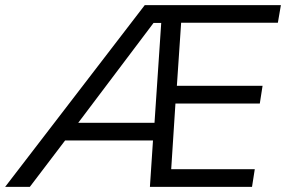

<svg xmlns="http://www.w3.org/2000/svg" viewBox="-62 -725 1110 745"><path d="M-42 0 499.6 -705H1027.9L1016.2 -636.9H616.9L642.4 -659.5L622.8 -369.8L608.7 -392H956.8L946.1 -323.4H605.3L619.4 -333.4L600.8 -45.4L593.1 -68.6H926.6L915.9 0H519.7L532.7 -196.1L556.7 -180H172.3L207.6 -202.3L53.8 0ZM533.7 -635.9 226.6 -228.7 217.5 -248.6H547.9L536.1 -227.3L563.6 -635.9Z"/></svg>

Font: Mulish ExtraLight
Style: Italic
Weight: 200
Italic angle: -9°
Designer: Vernon Adams
Foundry: Vernon Adams
Version: Version 3.603